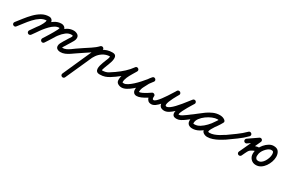

<svg xmlns="http://www.w3.org/2000/svg" viewBox="51 -1218 3593 2440"><g transform="rotate(30 1847.5 1.5)"><path d="M-13 35Q-23 28 -24 15.5Q-25 3 -17 -7Q15 -47 52 -95Q89 -143 132 -187Q175 -231 224 -259Q273 -287 329 -287Q355 -287 370.5 -271Q386 -255 386 -229Q386 -201 370.5 -166.5Q355 -132 332.5 -96.5Q310 -61 286 -29Q262 3 246 27Q246 27 246 27Q246 27 246 27Q239 37 226.5 39.5Q214 42 204 35Q194 28 191.5 15.5Q189 3 196 -7Q210 -26 231.5 -55Q253 -84 274.5 -116.5Q296 -149 311 -179Q326 -209 326 -229Q326 -234 328.5 -230.5Q331 -227 329 -227Q283 -227 240.5 -200Q198 -173 160 -131.5Q122 -90 89 -46Q56 -2 29 31Q22 41 9.5 42Q-3 43 -13 35ZM246 27Q239 37 226.5 39.5Q214 42 204 35Q194 28 191.5 15.5Q189 3 196 -7Q222 -45 255.5 -92.5Q289 -140 328.5 -184.5Q368 -229 413.5 -258Q459 -287 510 -287Q537 -287 556.5 -271Q576 -255 576 -227Q576 -204 560 -169Q544 -134 521 -95.5Q498 -57 476 -24Q454 9 442 28Q436 39 424 41.5Q412 44 401 38Q390 31 387.5 19Q385 7 391 -4Q397 -13 411.5 -35.5Q426 -58 443.5 -87Q461 -116 477.5 -144.5Q494 -173 505 -195Q516 -217 516 -227Q516 -227 510 -227Q480 -227 449 -208.5Q418 -190 389 -160Q360 -130 333 -95.5Q306 -61 284 -28.5Q262 4 246 27Q246 27 246 27Q246 27 246 27ZM442 28Q435 39 423 42Q411 45 401 38Q390 31 387.5 19Q385 7 391 -3Q416 -43 446 -91.5Q476 -140 512.5 -185Q549 -230 593 -259.5Q637 -289 690 -289Q719 -289 745 -273.5Q771 -258 771 -225Q771 -201 757.5 -177.5Q744 -154 732 -134Q732 -134 732 -134Q732 -134 732 -134Q721 -117 710.5 -99.5Q700 -82 690 -65Q690 -65 690 -66Q690 -66 690 -66Q684 -57 676 -44Q668 -31 668 -20Q668 -20 668 -20Q667 -29 663 -27.5Q659 -26 673 -26Q701 -26 727.5 -38.5Q754 -51 778 -68.5Q802 -86 824 -102Q834 -109 846 -106.5Q858 -104 866 -94Q873 -84 870.5 -72Q868 -60 858 -52Q831 -33 801.5 -13Q772 7 740.5 20.5Q709 34 673 34Q648 34 628 21Q608 8 608 -20Q608 -41 618 -60Q628 -79 638 -96Q638 -96 638 -97Q638 -97 638 -97Q649 -114 659.5 -131Q670 -148 680 -165Q680 -165 680 -165Q680 -165 680 -165Q687 -175 699 -193.5Q711 -212 711 -225Q711 -226 702 -227.5Q693 -229 690 -229Q649 -229 612.5 -201Q576 -173 544.5 -131Q513 -89 487 -45.5Q461 -2 442 28Q442 28 442 28Q442 28 442 28Z M858 -52Q848 -45 835.5 -47.5Q823 -50 816 -60Q809 -70 811.5 -82.5Q814 -95 824 -102Q865 -131 907.5 -158.5Q950 -186 992 -214Q1016 -230 1038 -247.5Q1060 -265 1079 -285Q1079 -285 1079 -285Q1079 -285 1079 -285Q1088 -294 1100.5 -294.5Q1113 -295 1122 -286Q1131 -278 1131 -265.5Q1131 -253 1123 -244Q1101 -221 1076.5 -201.5Q1052 -182 1026 -164Q984 -136 942 -108.5Q900 -81 858 -52Q858 -52 858 -52Q858 -52 858 -52ZM1074 -277Q1079 -288 1090.5 -292.5Q1102 -297 1113 -292Q1125 -287 1129 -275.5Q1133 -264 1128 -252Q1069 -119 1009.5 14Q950 147 890 280Q890 280 890 280Q890 280 890 280Q885 292 873.5 296Q862 300 851 295Q839 290 835 278.5Q831 267 836 256Q895 123 954.5 -10.5Q1014 -144 1074 -277Q1074 -277 1074 -277Q1074 -277 1074 -277ZM1045 -66Q1041 -55 1029.5 -50Q1018 -45 1006 -49Q995 -53 990 -64.5Q985 -76 989 -88Q1008 -136 1038.5 -178.5Q1069 -221 1112 -250Q1176 -294 1253 -294Q1289 -294 1301 -276.5Q1313 -259 1311 -232.5Q1309 -206 1300 -179Q1291 -152 1284 -133Q1280 -124 1273.5 -107Q1267 -90 1260.5 -72Q1254 -54 1251 -42Q1248 -30 1251 -30Q1304 -30 1339.5 -51.5Q1375 -73 1416 -102Q1416 -102 1416 -102Q1416 -102 1416 -102Q1426 -109 1438 -106.5Q1450 -104 1458 -94Q1465 -84 1462.5 -72Q1460 -60 1450 -52Q1418 -30 1388.5 -11Q1359 8 1326 19Q1293 30 1251 30Q1220 30 1206.5 16Q1193 2 1192 -20.5Q1191 -43 1197.5 -68.5Q1204 -94 1213 -117Q1222 -140 1228 -156Q1235 -173 1243.5 -194Q1252 -215 1252 -234Q1252 -241 1254.5 -237.5Q1257 -234 1253 -234Q1195 -234 1146 -201Q1110 -177 1085 -141.5Q1060 -106 1045 -66Q1045 -66 1045 -66Q1045 -66 1045 -66Z M1407 -60Q1400 -70 1402.5 -82.5Q1405 -95 1415 -102Q1466 -137 1513 -180.5Q1560 -224 1596 -274Q1604 -286 1615.5 -287Q1627 -288 1636 -282Q1645 -276 1649 -265.5Q1653 -255 1646 -242Q1629 -212 1607 -176.5Q1585 -141 1569 -104Q1553 -67 1553 -32Q1553 -27 1562 -26Q1571 -25 1574 -25Q1597 -25 1627.5 -44.5Q1658 -64 1691 -94Q1724 -124 1754.5 -158Q1785 -192 1809.5 -222Q1834 -252 1847 -270Q1855 -282 1867 -282.5Q1879 -283 1888 -276Q1897 -269 1900.5 -257.5Q1904 -246 1894 -234Q1884 -222 1873.5 -209Q1863 -196 1855 -182Q1855 -182 1855 -182Q1855 -183 1855 -183Q1837 -148 1816 -109Q1795 -70 1795 -30Q1795 -25 1796 -24Q1796 -24 1795 -24Q1795 -25 1795 -25Q1798 -19 1795 -20.5Q1792 -22 1790.5 -24.5Q1789 -27 1794 -27Q1813 -27 1842 -41Q1871 -55 1899 -73Q1927 -91 1943 -102Q1943 -102 1943 -102Q1943 -102 1943 -102Q1953 -109 1965 -106.5Q1977 -104 1985 -94Q1992 -84 1989.5 -72Q1987 -60 1977 -52Q1956 -37 1923.5 -17Q1891 3 1856.5 18Q1822 33 1794 33Q1758 33 1743 5Q1743 5 1743 4Q1742 4 1742 4Q1735 -11 1735 -30Q1735 -79 1757.5 -124Q1780 -169 1803 -211Q1803 -211 1803 -212Q1803 -212 1803 -212Q1812 -228 1824 -242.5Q1836 -257 1848 -272Q1857 -283 1868.5 -283.5Q1880 -284 1889 -277Q1898 -270 1901 -259Q1904 -248 1895 -236Q1878 -211 1850.5 -176.5Q1823 -142 1788.5 -105.5Q1754 -69 1716.5 -37Q1679 -5 1642.5 15Q1606 35 1574 35Q1544 35 1518.5 19Q1493 3 1493 -32Q1493 -74 1509.5 -115.5Q1526 -157 1550 -196.5Q1574 -236 1594 -272Q1601 -284 1613 -285Q1625 -286 1634 -280Q1644 -273 1648.5 -262Q1653 -251 1644 -240Q1605 -185 1554.5 -137.5Q1504 -90 1449 -52Q1439 -45 1426.5 -47.5Q1414 -50 1407 -60Z M1959 -107Q1972 -107 1980.5 -98Q1989 -89 1989 -77Q1989 -70 1989 -58.5Q1989 -47 1992.5 -38.5Q1996 -30 2007 -30Q2022 -30 2043.5 -50.5Q2065 -71 2089 -103Q2113 -135 2136 -170Q2159 -205 2177.5 -235Q2196 -265 2206 -280Q2214 -293 2225.5 -294.5Q2237 -296 2247 -290Q2256 -284 2260.5 -273Q2265 -262 2257 -249Q2254 -244 2241 -221.5Q2228 -199 2212.5 -169Q2197 -139 2185.5 -109.5Q2174 -80 2173.5 -60.5Q2173 -41 2191 -40Q2191 -40 2190 -40Q2189 -40 2189 -40Q2210 -40 2236 -59Q2262 -78 2290.5 -108Q2319 -138 2346.5 -171.5Q2374 -205 2397 -235Q2420 -265 2435 -283Q2444 -294 2455.5 -294.5Q2467 -295 2476 -289Q2484 -283 2487.5 -271.5Q2491 -260 2484 -249Q2479 -241 2464 -217Q2449 -193 2430.5 -161Q2412 -129 2397 -99Q2382 -69 2376 -49Q2370 -29 2380 -30Q2398 -31 2420.5 -44.5Q2443 -58 2464.5 -74.5Q2486 -91 2501 -101Q2501 -101 2501 -101Q2501 -101 2501 -101Q2511 -109 2523 -106.5Q2535 -104 2542 -94Q2550 -84 2547.5 -72Q2545 -60 2535 -53Q2515 -38 2489.5 -19Q2464 0 2437 14.5Q2410 29 2384 30Q2342 32 2327 13.5Q2312 -5 2316 -36.5Q2320 -68 2335.5 -105.5Q2351 -143 2371 -179Q2391 -215 2408.5 -242.5Q2426 -270 2433 -280Q2440 -292 2452 -292.5Q2464 -293 2474 -286Q2483 -279 2486.5 -268Q2490 -257 2482 -246Q2462 -222 2436.5 -188Q2411 -154 2380.5 -118Q2350 -82 2318 -50.5Q2286 -19 2253 0.5Q2220 20 2189 20Q2189 20 2189 20Q2188 20 2188 20Q2149 18 2132 -0.5Q2115 -19 2114.5 -48Q2114 -77 2124.5 -111Q2135 -145 2150.5 -178Q2166 -211 2181.5 -238Q2197 -265 2205 -280Q2213 -293 2225 -294Q2237 -295 2246 -290Q2256 -284 2260.5 -272.5Q2265 -261 2257 -249Q2243 -226 2222 -191Q2201 -156 2175 -118Q2149 -80 2121 -46Q2093 -12 2063.5 9Q2034 30 2007 30Q1976 30 1959 14Q1942 -2 1935.5 -26.5Q1929 -51 1929 -77Q1929 -90 1938 -98.5Q1947 -107 1959 -107Z M2493 -60Q2486 -70 2488.5 -82.5Q2491 -95 2501 -102Q2539 -128 2577.5 -159.5Q2616 -191 2657 -220Q2698 -249 2742.5 -268Q2787 -287 2836 -287Q2855 -287 2874 -282Q2893 -277 2908 -265Q2920 -257 2921 -245.5Q2922 -234 2916 -225Q2910 -216 2899 -212Q2888 -208 2876 -215Q2857 -226 2834 -226Q2803 -226 2762 -209.5Q2721 -193 2682.5 -165Q2644 -137 2619 -103Q2594 -69 2594 -34Q2594 -24 2598 -23.5Q2602 -23 2613 -23Q2651 -23 2689.5 -47Q2728 -71 2762.5 -107.5Q2797 -144 2824 -183Q2851 -222 2868 -252Q2875 -266 2887 -268Q2899 -270 2908 -264Q2918 -259 2923 -248Q2928 -237 2920 -224Q2911 -206 2893 -180.5Q2875 -155 2856 -126.5Q2837 -98 2823.5 -73Q2810 -48 2810 -32Q2810 -28 2819.5 -26.5Q2829 -25 2831 -25Q2861 -25 2894.5 -37Q2928 -49 2960 -67Q2992 -85 3016 -102Q3026 -109 3038 -106.5Q3050 -104 3058 -94Q3065 -84 3062.5 -72Q3060 -60 3050 -52Q3021 -32 2984 -12Q2947 8 2907.5 21.5Q2868 35 2831 35Q2801 35 2775.5 18.5Q2750 2 2750 -32Q2750 -59 2763 -87.5Q2776 -116 2795.5 -145Q2815 -174 2834.5 -201Q2854 -228 2868 -252Q2875 -266 2887 -268Q2899 -270 2908 -264Q2918 -259 2923 -248Q2928 -237 2920 -224Q2899 -185 2867 -140Q2835 -95 2794 -54.5Q2753 -14 2707 11.5Q2661 37 2613 37Q2578 37 2556 19.5Q2534 2 2534 -34Q2534 -72 2553.5 -108.5Q2573 -145 2605.5 -177Q2638 -209 2677.5 -233.5Q2717 -258 2758 -272Q2799 -286 2834 -286Q2873 -286 2906 -267Q2918 -260 2919 -248Q2920 -236 2914 -226Q2908 -217 2896.5 -212.5Q2885 -208 2874 -217Q2865 -222 2855 -224.5Q2845 -227 2836 -227Q2794 -227 2754 -208.5Q2714 -190 2676.5 -162.5Q2639 -135 2603.5 -105Q2568 -75 2535 -52Q2525 -45 2512.5 -47.5Q2500 -50 2493 -60Z M3009 -58Q3001 -68 3003 -80.5Q3005 -93 3016 -100Q3076 -143 3138 -187.5Q3200 -232 3253 -285Q3253 -285 3253 -285Q3253 -285 3253 -285Q3261 -294 3273.5 -294Q3286 -294 3295 -285Q3304 -277 3304 -264.5Q3304 -252 3295 -243Q3241 -188 3177 -142Q3113 -96 3050 -51Q3040 -44 3028 -46Q3016 -48 3009 -58Z M3268 -154Q3261 -164 3263.5 -176.5Q3266 -189 3276 -196Q3310 -219 3343.5 -242.5Q3377 -266 3411 -289Q3421 -296 3433.5 -294Q3446 -292 3453 -282Q3460 -271 3457.5 -259Q3455 -247 3445 -240Q3411 -216 3377.5 -193Q3344 -170 3310 -146Q3300 -139 3287.5 -141.5Q3275 -144 3268 -154ZM3401 -277Q3406 -288 3417.5 -292.5Q3429 -297 3441 -292Q3452 -286 3456 -274.5Q3460 -263 3455 -252Q3424 -184 3392.5 -116.5Q3361 -49 3329 19Q3324 30 3312 34Q3300 38 3289 33Q3278 28 3273.5 16.5Q3269 5 3275 -7Q3306 -74 3337.5 -142Q3369 -210 3401 -277Q3401 -277 3401 -277Q3401 -277 3401 -277ZM3288 33Q3277 27 3273.5 15Q3270 3 3275 -8Q3286 -28 3297.5 -52.5Q3309 -77 3323 -99.5Q3337 -122 3355 -134Q3387 -157 3417.5 -168.5Q3448 -180 3487 -180Q3487 -180 3487 -180Q3487 -180 3487 -180Q3499 -180 3508 -171Q3517 -162 3517 -150Q3517 -138 3508 -129Q3499 -120 3487 -120Q3458 -120 3436 -111.5Q3414 -103 3389 -86Q3377 -77 3366 -57.5Q3355 -38 3345.5 -16.5Q3336 5 3328 20Q3323 31 3311 34.5Q3299 38 3288 33ZM3544 -25Q3570 -25 3591 -41Q3612 -57 3627 -82Q3642 -107 3650.5 -134Q3659 -161 3659 -183Q3659 -204 3653.5 -217Q3648 -230 3624 -230Q3601 -230 3579 -214Q3557 -198 3539.5 -176Q3522 -154 3514 -136Q3514 -136 3514 -135Q3514 -135 3514 -135Q3500 -106 3500 -71Q3500 -51 3512 -38Q3524 -25 3544 -25ZM3460 -161Q3460 -161 3460 -161Q3460 -160 3460 -160Q3473 -190 3498.5 -220Q3524 -250 3556.5 -270Q3589 -290 3624 -290Q3675 -290 3697 -259.5Q3719 -229 3719 -183Q3719 -148 3706 -110Q3693 -72 3670 -39Q3647 -6 3615 14.5Q3583 35 3544 35Q3499 35 3469.5 4Q3440 -27 3440 -71Q3440 -119 3460 -161Z"/></g></svg>

Font: FRB American Cursive Guidelines
Style: Bold Italic
Weight: 700
Italic angle: -25°
Version: Version 2.0;Modular Font Editor K font №1